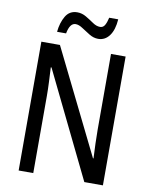

<svg xmlns="http://www.w3.org/2000/svg" viewBox="-97 -1044 820 1048"><g transform="rotate(10 313.0 -519.5)"><path d="M547 -66H444L159 -651H155Q157 -612 159 -571Q161 -530 161 -492V-66H80V-780H183L468 -202H471Q469 -240 467.5 -282.5Q466 -325 466 -360V-780H547ZM155 -848Q160 -899 181.5 -935.5Q203 -972 246 -972Q272 -972 295.5 -958Q319 -944 340 -929.5Q361 -915 381 -915Q398 -915 407 -930.5Q416 -946 422 -973H472Q468 -914 444 -881.5Q420 -849 382 -849Q357 -849 333 -863.5Q309 -878 287.5 -892.5Q266 -907 248 -907Q216 -907 205 -848Z"/></g></svg>

Font: Noto Sans Malayalam UI Condensed
Style: Regular
Weight: 400
Width: 3
Designer: Jelle Bosma - Monotype Design Team
Foundry: Monotype Imaging Inc.
Version: Version 2.104; ttfautohint (v1.8.4.7-5d5b)